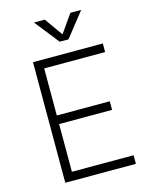

<svg xmlns="http://www.w3.org/2000/svg" viewBox="-142 -1077 908 1166"><g transform="rotate(-15 312.0 -494.5)"><path d="M120 0ZM564 -54V0H120V-758H559V-704H176V-408H509V-354H176V-54ZM485 -989 364 -836H309L188 -989H256L337 -875L417 -989Z"/></g></svg>

Font: Biryani UltraLight
Style: Regular
Weight: 250
Designer: Dan Reynolds and Mathieu Réguer
Foundry: Dan Reynolds and Mathieu Réguer
Version: Version 1.003; ttfautohint (v1.1) -l 5 -r 5 -G 72 -x 0 -D la